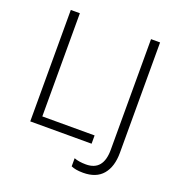

<svg xmlns="http://www.w3.org/2000/svg" viewBox="-156 -844 1079 1156"><g transform="rotate(20 384.0 -266.0)"><path d="M100 0V-714H158V-53H493V0ZM504 182Q478 182 459 178.5Q440 175 427 169V117Q442 123 461.5 126Q481 129 503 129Q614 129 614 -5V-714H672V-7Q672 82 630 132Q588 182 504 182Z"/></g></svg>

Font: Noto Sans Light
Style: Regular
Weight: 300
Designer: Monotype Design Team
Foundry: Monotype Imaging Inc.
Version: Version 2.007